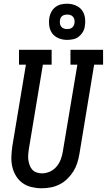

<svg xmlns="http://www.w3.org/2000/svg" viewBox="-20 -1002 573 1030"><path d="M203 8Q176 8 149 1.5Q122 -5 101 -20Q80 -35 66 -58Q52 -81 46 -107Q40 -133 41 -161Q42 -189 46 -217L119 -655H82V-735H257V-655H210L135 -204Q133 -189 131.5 -174Q130 -159 132 -144.5Q134 -130 139 -116Q144 -102 153 -92Q162 -82 176 -77Q190 -72 205 -72Q227 -72 248 -81.5Q269 -91 283.5 -108.5Q298 -126 306 -147Q314 -168 317 -189L395 -655H358V-735H533V-655H485L406 -176Q402 -152 394.5 -128Q387 -104 373.5 -82.5Q360 -61 341 -42.5Q322 -24 299 -12.5Q276 -1 251.5 3.5Q227 8 203 8ZM340 -788Q317 -788 295.5 -796.5Q274 -805 261 -822Q248 -839 244.5 -862Q241 -885 245 -909Q248 -925 256 -939.5Q264 -954 278 -964.5Q292 -975 308 -978.5Q324 -982 340 -982Q363 -982 384.5 -973.5Q406 -965 419 -948Q432 -931 435.5 -908Q439 -885 435 -861Q433 -845 424.5 -830.5Q416 -816 402.5 -805.5Q389 -795 372.5 -791.5Q356 -788 340 -788ZM340 -846Q347 -846 353.5 -847.5Q360 -849 365.5 -853Q371 -857 374.5 -863Q378 -869 379 -875Q381 -885 379.5 -894.5Q378 -904 372.5 -911Q367 -918 358.5 -921Q350 -924 340 -924Q334 -924 327.5 -922.5Q321 -921 315 -917Q309 -913 306 -907Q303 -901 302 -895Q300 -885 301.5 -875.5Q303 -866 308.5 -859Q314 -852 322.5 -849Q331 -846 340 -846Z"/></svg>

Font: Iosevka Curly Slab MdObl
Style: Regular
Weight: 500
Italic angle: -9°
Monospace: yes
Designer: Belleve Invis
Foundry: Belleve Invis
Version: Version 11.0.0; ttfautohint (v1.8.3)